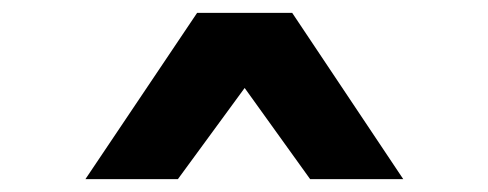

<svg xmlns="http://www.w3.org/2000/svg" viewBox="-20 -749 760 299"><path d="M113 -470 287 -729H435L608 -470H463L361 -612L257 -470Z"/></svg>

Font: Mona Sans Expanded
Style: Bold
Weight: 700
Width: 7
Designer: Deni Anggara
Foundry: GitHub
Version: Version 2.000